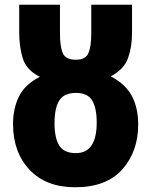

<svg xmlns="http://www.w3.org/2000/svg" viewBox="-20 -780 640 810"><path d="M563 -255Q563 -325 536 -375.5Q509 -426 447 -458Q503 -487 520 -534.5Q537 -582 537 -641V-760H365V-638Q365 -584 353 -556Q341 -528 300 -528Q257 -528 245 -555.5Q233 -583 233 -640V-760H61V-645Q61 -581 76.5 -532.5Q92 -484 148 -456Q84 -423 59.5 -372Q35 -321 35 -257Q35 -138 104.5 -64Q174 10 297 10Q429 10 496 -65.5Q563 -141 563 -255ZM210 -260Q210 -324 230 -356Q250 -388 300 -388Q350 -388 369 -356Q388 -324 388 -263Q388 -134 300 -134Q250 -134 230 -166Q210 -198 210 -260Z"/></svg>

Font: Noto Sans Mono UI ExtraBold
Style: Regular
Weight: 800
Designer: Monotype Design team
Foundry: Monotype Imaging Inc.
Version: 1.000